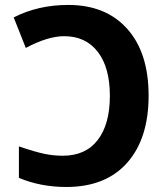

<svg xmlns="http://www.w3.org/2000/svg" viewBox="-20 -744 677 774"><path d="M247.1 9.8Q144 9.8 56.2 -26.9V-153.8Q121.1 -131.8 158.2 -124Q195.3 -116.2 232.9 -116.2Q325.2 -116.2 374 -179.7Q422.9 -243.2 422.9 -357.4Q422.9 -472.2 374 -535.2Q325.2 -598.1 238.8 -598.1Q172.9 -598.1 84 -550.8L35.2 -673.8Q133.8 -724.1 254.9 -724.1Q407.2 -724.1 493.2 -627.4Q579.1 -531.2 579.1 -358.4Q579.1 -185.5 492.7 -87.9Q406.2 9.8 247.1 9.8Z"/></svg>

Font: NotoSans-Bold
Style: Bold
Weight: 700
Designer: Monotype Design team
Foundry: Monotype Imaging Inc.
Version: Version 1.04